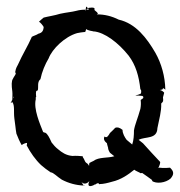

<svg xmlns="http://www.w3.org/2000/svg" viewBox="-20 -619 613 655"><path d="M16 -267C18 -268 20 -270 22 -271C31 -259 26 -238 29 -215C32 -197 33 -179 36 -163C41 -150 47 -136 54 -124C56 -126 61 -129 65 -130C74 -133 73 -131 71 -123C84 -98 101 -74 120 -56C130 -47 141 -39 153 -31C162 -31 175 -16 191 -6C214 6 239 13 266 14C264 13 261 6 258 2C267.9 11.9 277.6 6.4 285 -1C279 11 279.6 22.1 301 12C302 11 303 10 304 10C304 11 305 11 305 11C304 10 318 1 318 10L319 9C333 9 348 5 362 1C393 -6 417 -23 438 -40C444 -35 454 -32 460 -28C463 -28 461 -29 465 -29C477 -21 489 -12 500 -4C499 -4 499 -3 498 -2C513 9 545 5 562 -10C574 -24 574 -34 560 -47C554 -46 542 -46 535 -46L524 -47C523 -47 521 -46 520 -46C523 -51 528 -64 526 -67C507 -87 484 -112 468 -130L453 -142C476 -154 516 -143 517 -182C523 -213 531 -238 530 -266C537.2 -273.2 537.4 -272.1 536 -287C537 -292 539 -299 540 -302C541 -304 530 -312 525 -312C527 -312 532 -313 534 -314C538 -316 532 -322 542 -315C542 -315 543 -314 543 -313L544 -314C543 -358 531 -402 510 -439C481 -489 443 -539 385 -552C361 -564 337 -570 310 -570C315 -572 317 -573 303 -584C303 -585 302 -586 302 -586C303 -588 305 -594 291 -593C288 -593 284 -592 282 -591C281 -591 281 -590 280 -590C281 -588 283 -586 285 -586H275L271 -582C272 -583 272 -585 272 -586C261 -586 251 -585 240 -582C225 -578 208 -577 185 -572C166 -566 144 -563 129 -559C123 -554 118 -550 113 -545C118 -542 125 -534 129 -527C128 -513 123 -507 111 -504C104 -499 94 -497 88 -493V-492C75 -462 57 -434 41 -398C39 -394 34 -387 32 -374C32 -372 33 -369 34 -368C32 -362 27 -357 24 -350C19 -343 19 -328 22 -307C23 -298 22 -288 22 -279C20 -274 17 -269 16 -267ZM24 -283C24 -285 25 -286 25 -288C26 -289 27 -289 27 -290C27 -289 26 -287 24 -283ZM102 -280V-287L103 -288V-289L104 -290C103 -290 103 -293 103 -293C102 -301 103 -301 103 -305C104 -306 104 -307 103 -308L109 -311C112 -323 106 -339 118 -349C123 -374 134 -400 146 -420C158 -452 201 -494 243 -506C252 -508 260 -509 270 -510C269 -509 270 -509 270 -509C271 -510 273 -515 274 -520C278 -515 299 -512 299 -512C299 -512 298 -512 297 -511H298L299 -512C337 -509 384 -473 419 -429C443 -397 454 -360 459 -313L460 -314C461 -314 464 -304 459 -298V-299C458 -298 447 -294 443 -294V-293C447 -293 458 -293 463 -292C469 -292 471 -286 467 -283C466 -282 461 -279 460 -278V-277C461 -268 461 -259 459 -248C450 -215 440 -194 437 -174C437 -158 436 -140 431 -126L412 -142C406 -150 398 -163 398 -176C388 -184 380 -186 373 -183C369 -179 364 -173 357 -167C354 -166 350 -152 342 -151C339 -151 338 -153 336 -153C333 -145 335 -138 345 -130C345 -126 348 -119 349 -114V-111C350 -107 353 -101 355 -98L370 -86C348 -79 317 -84 299 -70C294 -68 289 -65 285 -63C284 -60 284 -56 284 -53C282 -57 279 -61 275 -63C268 -68 269 -75 263 -82C263 -83 262 -85 262 -86C253 -87 238 -88 227 -87C205 -89 191 -99 178 -110C170 -116 162 -125 156 -133C148 -151 142 -162 135 -166C132 -167 129 -167 127 -169C116 -197 94 -247 102 -280ZM266 14H269V13C268 13 267 13 266 14ZM272 -586C272 -588 273 -590 273 -591C274 -598 274 -598 279 -592C279 -592 280 -591 280 -590C279 -590 279 -589 278 -589L275 -586ZM281 -591C283 -592 285 -594 288 -596C287 -595 285 -593 282 -591ZM288 -596 289 -597ZM290 -598C290 -599 291 -599 290 -598ZM344 -149C345 -149 346 -148 346 -148C346 -148 345 -148 344 -149Z"/></svg>

Font: Charger Mayhem
Style: Regular
Weight: 400
Designer: Jasper
Foundry: Cannot Into Space Fonts
Version: Version 0.98